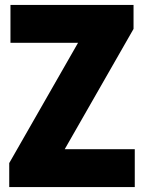

<svg xmlns="http://www.w3.org/2000/svg" viewBox="-20 -760 585 780"><path d="M17.5 0V-97.5L297 -586H22.5V-740H522.5V-642.5L243 -154H527.5V0Z"/></svg>

Font: Encode Sans Condensed Condensed ExtraBold
Style: Regular
Weight: 800
Width: 3
Designer: Multiple Designers
Foundry: Impallari Type
Version: Version 3.000; ttfautohint (v1.8.3) -l 8 -r 50 -G 200 -x 14 